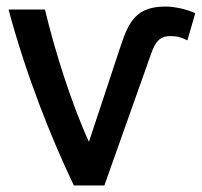

<svg xmlns="http://www.w3.org/2000/svg" viewBox="-20 -557 615 585"><path d="M251 -125 348 -418C373 -494 398 -537 484 -537C516 -537 549 -528 575 -517L551 -434C533 -443 521 -447 499 -447C465 -447 453 -428 440 -392L298 8H205C136 -136 60 -327 6 -528H117C148 -397 201 -233 251 -125Z"/></svg>

Font: Repo Medium
Style: Regular
Weight: 500
Designer: Stefan Peev
Foundry: Context Ltd
Version: Version 1.502